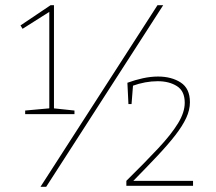

<svg xmlns="http://www.w3.org/2000/svg" viewBox="-20 -716 832 740"><path d="M188 -293 182 -299 267 -290V-276H77V-290L176 -299L170 -293V-676L176 -674L67 -605L59 -618L175 -696H188ZM136 4 587 -696H609L158 4ZM467 0V-19Q540 -91 590 -144.5Q640 -198 666 -240.5Q692 -283 692 -320Q692 -365 662 -384Q632 -403 588 -403Q540 -403 490 -385L493 -391L487 -315H475L471 -397Q501 -408 531 -414.5Q561 -421 589 -421Q641 -421 676.5 -398Q712 -375 712 -322Q712 -292 697.5 -261Q683 -230 655 -194Q627 -158 585.5 -114Q544 -70 490 -15L489 -19H724V0Z"/></svg>

Font: Bitter Thin Thin
Style: Regular
Weight: 250
Version: Version 2.002